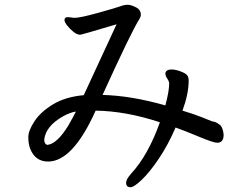

<svg xmlns="http://www.w3.org/2000/svg" viewBox="-20 -735 1040 807"><path d="M178 -126Q219 -129 267 -207Q287 -242 299 -266Q275 -263 243 -245Q173 -205 166 -149Q166 -136 171 -131Q176 -126 178 -126ZM529 52Q510 52 510 33Q510 19 531 -5Q603 -83 652 -221Q511 -268 382 -270Q286 -56 182 -56Q127 -56 106 -112Q99 -132 99 -159Q99 -186 125 -225.5Q151 -265 203 -296.5Q255 -328 332 -335L470 -633Q323 -589 317 -589Q304 -589 289 -601Q274 -613 262.5 -627.5Q251 -642 251 -651Q251 -663 266 -663L293 -660Q317 -660 392.5 -681Q468 -702 485.5 -708.5Q503 -715 517 -715Q530 -715 551 -704.5Q572 -694 572 -673Q572 -665 566 -655Q535 -608 411 -336Q531 -333 675 -292Q691 -351 691 -384Q691 -393 683 -404.5Q675 -416 675 -428Q679 -443 700 -443Q717 -443 737.5 -435.5Q758 -428 765.5 -420Q773 -412 773 -396Q773 -341 747 -270Q797 -255 831.5 -241Q866 -227 870 -225.5Q874 -224 881 -223Q888 -222 902.5 -211.5Q917 -201 920 -169Q920 -135 893 -135Q877 -135 816 -160.5Q755 -186 718 -199Q687 -127 648.5 -69.5Q610 -12 576.5 20Q543 52 529 52Z"/></svg>

Font: LXGW WenKai Medium
Style: Regular
Weight: 500
Designer: LXGW / Fontworks Inc.
Foundry: LXGW / Fontworks Inc.
Version: Version 1.501; October 10, 2024